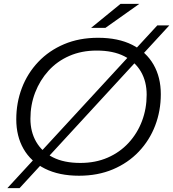

<svg xmlns="http://www.w3.org/2000/svg" viewBox="-20 -901 894 991"><path d="M388 6Q285 6 212 -30.5Q139 -67 101.5 -132.5Q64 -198 64 -285Q64 -371 93 -447Q122 -523 177.5 -581.5Q233 -640 311 -673Q389 -706 486 -706Q590 -706 662.5 -669.5Q735 -633 772.5 -567.5Q810 -502 810 -415Q810 -329 781 -253Q752 -177 696.5 -118.5Q641 -60 563 -27Q485 6 388 6ZM395 -60Q473 -60 536 -87.5Q599 -115 644 -164Q689 -213 713 -276.5Q737 -340 737 -412Q737 -480 707.5 -531Q678 -582 621 -611Q564 -640 479 -640Q401 -640 338 -612.5Q275 -585 230.5 -536Q186 -487 161.5 -423.5Q137 -360 137 -288Q137 -221 166.5 -169.5Q196 -118 253 -89Q310 -60 395 -60ZM18 70 792 -770H854L81 70ZM450 -757 602 -881H699L524 -757Z"/></svg>

Font: MOST Montserrat
Style: Italic
Weight: 400
Italic angle: -11.3°
Designer: Julieta Ulanovsky
Foundry: Julieta Ulanovsky
Version: Version 8.000;March 11, 2024;FontCreator 15.0.0.2926 64-bit